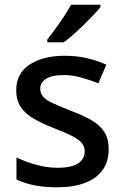

<svg xmlns="http://www.w3.org/2000/svg" viewBox="-20 -786 526 816"><path d="M224 10Q168 10 126 1.5Q84 -7 50 -23V-117Q86 -99 133 -86Q180 -73 224 -73Q285 -73 312.5 -92Q340 -111 340 -143Q340 -162 329 -176.5Q318 -191 290 -206Q262 -221 210 -241Q159 -261 123.5 -281.5Q88 -302 68.5 -330.5Q49 -359 49 -403Q49 -474 106 -511.5Q163 -549 255 -549Q305 -549 348.5 -539Q392 -529 432 -511L398 -432Q363 -446 325 -456.5Q287 -467 250 -467Q202 -467 176.5 -451.5Q151 -436 151 -409Q151 -390 163 -375.5Q175 -361 204.5 -347.5Q234 -334 284 -314Q335 -295 370 -274.5Q405 -254 423.5 -225Q442 -196 442 -152Q442 -100 416.5 -64Q391 -28 342 -9Q293 10 224 10ZM407 -756Q396 -742 377 -722Q358 -702 336 -680.5Q314 -659 292 -639.5Q270 -620 251 -606H181V-618Q196 -637 215 -663Q234 -689 252 -716.5Q270 -744 282 -766H407Z"/></svg>

Font: Noto Sans Symbols Medium
Style: Regular
Weight: 500
Version: Version 2.002